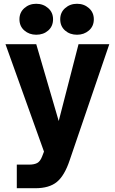

<svg xmlns="http://www.w3.org/2000/svg" viewBox="-20 -798 611 1017"><path d="M69 199V74H134Q161 74 177 65.5Q193 57 203 31L213 5L9 -564H172L291 -157L396 -564H559L349 51Q322 132 281.5 165.5Q241 199 167 199ZM83 -696Q83 -732 109 -755Q135 -778 172 -778Q209 -778 235 -755Q261 -732 261 -696Q261 -659 235.5 -636.5Q210 -614 172 -614Q135 -614 109 -636.5Q83 -659 83 -696ZM299 -696Q299 -732 325 -755Q351 -778 388 -778Q425 -778 451 -755Q477 -732 477 -696Q477 -659 451 -636.5Q425 -614 388 -614Q350 -614 324.5 -636.5Q299 -659 299 -696Z"/></svg>

Font: Open Sauce One ExtraBold
Style: Regular
Weight: 800
Designer: Alfredo Marco Pradil
Foundry: Creative Sauce Fz LLC
Version: Version 1.477